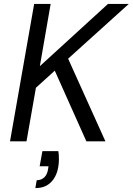

<svg xmlns="http://www.w3.org/2000/svg" viewBox="-20 -720 676 978"><path d="M31 0 154 -700H238L183 -383L530 -700H636L327 -421L517 0H420L259 -360L163 -273L115 0ZM160 238 167 198Q190 198 205.5 183.5Q221 169 225 141L227 127H182L196 50H277Q279 60 279.5 70.5Q280 81 280 92Q280 120 273.5 146Q267 172 252.5 193Q238 214 215.5 226Q193 238 160 238Z"/></svg>

Font: Rethink Sans
Style: Italic
Weight: 400
Italic angle: -10°
Designer: The Rethink Sans project authors (Hans Thiessen). DM Sans designed by Colophon Foundry.
Foundry: Rethink Communications LLC
Version: Version 1.001